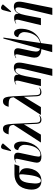

<svg xmlns="http://www.w3.org/2000/svg" viewBox="1384 -2232 1079 3888"><g transform="rotate(-90 1924.0 -288.5)"><path d="M205 10Q104 10 60 -59.5Q16 -129 32 -248Q52 -395 135 -465.5Q218 -536 341 -536H541L505 -437H350Q422 -415 445.5 -366.5Q469 -318 458 -240Q449 -174 418 -117Q387 -60 334 -25Q281 10 205 10ZM210 0Q250 0 278.5 -56Q307 -112 324 -238Q335 -317 337.5 -365Q340 -413 332 -437H305Q256 -437 217 -394Q178 -351 163 -242Q145 -115 157 -57.5Q169 0 210 0Z M693 10Q650 10 620 -3Q590 -16 579 -48Q568 -80 580 -135L645 -442Q656 -491 651 -505.5Q646 -520 631 -520Q610 -520 577 -499L575 -507Q596 -521 625.5 -532Q655 -543 689 -543Q718 -543 740 -533.5Q762 -524 771.5 -498Q781 -472 770 -421L707 -128Q697 -79 696.5 -53.5Q696 -28 706 -18.5Q716 -9 735 -9Q803 -9 858 -75.5Q913 -142 932 -281Q941 -345 925.5 -383Q910 -421 882 -439Q854 -457 827 -461Q833 -505 854.5 -524.5Q876 -544 907 -544Q962 -544 986.5 -480Q1011 -416 995 -306Q986 -247 962.5 -190.5Q939 -134 901 -88.5Q863 -43 811 -16.5Q759 10 693 10ZM822 -603 807 -611 847 -766Q855 -795 873.5 -803.5Q892 -812 916 -804Q940 -796 962 -774L959 -762Z M981 0 1340 -553Q1336 -602 1317.5 -623Q1299 -644 1258 -649Q1217 -654 1146 -654Q1152 -677 1164 -703.5Q1176 -730 1199 -749.5Q1222 -769 1259 -769Q1317 -769 1336 -718Q1355 -667 1360 -561L1383 -88Q1385 -48 1401 -30.5Q1417 -13 1452 -13Q1475 -13 1495.5 -19.5Q1516 -26 1532 -34L1535 -26Q1516 -10 1491.5 0Q1467 10 1446 10Q1400 10 1381 -13.5Q1362 -37 1360 -83L1349 -344L1141 0Z M1539 0 1898 -553Q1894 -602 1875.5 -623Q1857 -644 1816 -649Q1775 -654 1704 -654Q1710 -677 1722 -703.5Q1734 -730 1757 -749.5Q1780 -769 1817 -769Q1875 -769 1894 -718Q1913 -667 1918 -561L1941 -88Q1943 -48 1959 -30.5Q1975 -13 2010 -13Q2033 -13 2053.5 -19.5Q2074 -26 2090 -34L2093 -26Q2074 -10 2049.5 0Q2025 10 2004 10Q1958 10 1939 -13.5Q1920 -37 1918 -83L1907 -344L1699 0Z M2331 231 2466 -335Q2489 -433 2483.5 -474.5Q2478 -516 2444 -516Q2405 -516 2374.5 -462Q2344 -408 2326 -313L2266 0H2124L2225 -419Q2235 -461 2235 -482.5Q2235 -504 2228 -512Q2221 -520 2211 -520Q2193 -520 2157 -499L2155 -507Q2176 -521 2205.5 -532Q2235 -543 2271 -543Q2296 -543 2316 -536Q2336 -529 2347 -509.5Q2358 -490 2353 -451H2357Q2381 -501 2416.5 -524.5Q2452 -548 2502 -548Q2567 -548 2588.5 -501.5Q2610 -455 2590 -354L2473 231Z M2811 229 2872 9Q2795 5 2755 -21Q2715 -47 2705 -89.5Q2695 -132 2706 -185L2761 -442Q2771 -491 2766 -505.5Q2761 -520 2746 -520Q2726 -520 2693 -499L2690 -507Q2711 -521 2740.5 -532Q2770 -543 2804 -543Q2833 -543 2855 -533.5Q2877 -524 2886.5 -498Q2896 -472 2885 -421L2833 -178Q2825 -138 2823.5 -105.5Q2822 -73 2834 -50Q2846 -27 2880 -17L3087 -760H3107L2998 -15Q3080 -31 3136 -96.5Q3192 -162 3213 -281Q3224 -345 3209.5 -383Q3195 -421 3168 -439Q3141 -457 3114 -461Q3122 -505 3144 -524.5Q3166 -544 3197 -544Q3252 -544 3274 -480Q3296 -416 3276 -306Q3264 -239 3229 -176.5Q3194 -114 3136 -67Q3078 -20 2996 -1L2963 229Z M3565 231 3700 -335Q3723 -433 3717.5 -474.5Q3712 -516 3678 -516Q3639 -516 3608.5 -462Q3578 -408 3560 -313L3500 0H3358L3459 -419Q3469 -461 3469 -482.5Q3469 -504 3462 -512Q3455 -520 3445 -520Q3427 -520 3391 -499L3389 -507Q3410 -521 3439.5 -532Q3469 -543 3505 -543Q3530 -543 3550 -536Q3570 -529 3581 -509.5Q3592 -490 3587 -451H3591Q3615 -501 3650.5 -524.5Q3686 -548 3736 -548Q3801 -548 3822.5 -501.5Q3844 -455 3824 -354L3707 231ZM3637 -603 3622 -611 3662 -766Q3670 -795 3688.5 -803.5Q3707 -812 3731 -804Q3755 -796 3777 -774L3774 -762Z"/></g></svg>

Font: Noto Serif Display ExtraCondensed
Style: Bold Italic
Weight: 700
Width: 2
Italic angle: -12°
Designer: Monotype Design Team
Foundry: Monotype Imaging Inc.
Version: Version 2.009